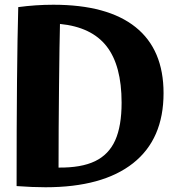

<svg xmlns="http://www.w3.org/2000/svg" viewBox="-20 -785 730 810"><path d="M50 0Q50 -504 57 -755Q131 -765 205 -765Q434 -765 552 -670.5Q670 -576 670 -392Q670 -198 541.5 -96.5Q413 5 172 5Q117 5 50 0ZM493 -352Q493 -509 429.5 -590Q366 -671 233 -684Q231 -611 229 -421Q227 -231 227 -78Q323 -77 381 -105Q439 -133 466 -193Q493 -253 493 -352Z"/></svg>

Font: Otomanopee
Style: Regular
Weight: 400
Designer: Das Ende der Wildnis
Foundry: Gutenberg Labo
Version: Version 3.000